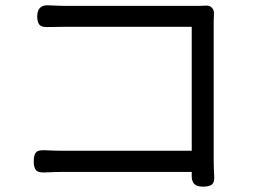

<svg xmlns="http://www.w3.org/2000/svg" viewBox="-20 -694 971 717"><path d="M738 3Q715 3 705 -7.5Q695 -18 696 -41Q696 -47 696 -52H217Q190 -52 146 -50Q123 -49 114.5 -58.5Q106 -68 106 -92Q106 -116 114.5 -125Q123 -134 146 -133Q188 -131 215 -131H696V-594H226Q216 -594 192 -593.5Q168 -593 157 -593Q136 -592 127.5 -601.5Q119 -611 119 -633Q119 -678 165 -674Q207 -672 225 -672H467H709Q736 -672 749 -673Q763 -674 771.5 -665Q780 -656 779 -642Q779 -634 778 -618Q778 -604 778 -598V-92Q778 -70 780 -36Q781 -13 771.5 -5Q762 3 738 3Z"/></svg>

Font: GenSenRounded TW R
Style: Regular
Weight: 400
Version: Version 1.501;PS 1;hotconv 16.6.51;makeotf.lib2.5.65220